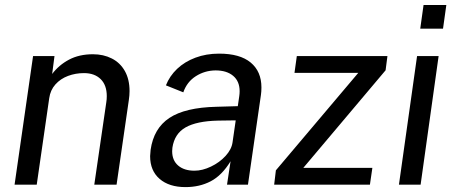

<svg xmlns="http://www.w3.org/2000/svg" viewBox="-20 -754 1853 784"><path d="M115 -525H202.5L193 -452Q220.5 -488.5 262 -510.5Q303.5 -532.5 359.5 -532.5Q402.5 -532.5 436.5 -515.2Q470.5 -498 489.8 -464Q509 -430 509 -382Q509 -364.5 506 -345L456 0H365L414 -336Q416 -348 416 -361.5Q416 -406.5 391 -431Q366 -455.5 323 -455.5Q288.5 -455.5 257.8 -444Q227 -432.5 206.2 -409.2Q185.5 -386 181 -353L130 0H39.5Z M863.5 -318 951 -320.5 957 -361.5Q958.5 -372 958.5 -381.5Q958.5 -422 932.2 -444.2Q906 -466.5 860 -466.5Q816 -466 779.8 -443Q743.5 -420 728.5 -377L657.5 -405.5Q672.5 -443.5 703.2 -472.8Q734 -502 778 -518.5Q822 -535 874.5 -535Q960 -535 1003.8 -498.5Q1047.5 -462 1047.5 -397Q1047.5 -380.5 1045.5 -366.5L992.5 0H907L921.5 -95.5Q886 -37.5 840.5 -13.8Q795 10 737.5 10Q670.5 10 631.8 -23.5Q593 -57 593 -116.5Q593 -124 595 -142Q607.5 -230 671.8 -272.5Q736 -315 863.5 -318ZM683 -136.5Q683 -99 707.5 -78Q732 -57 774 -57Q806.5 -57 841.5 -73.8Q876.5 -90.5 901 -117.2Q925.5 -144 929.5 -172.5L942.5 -262.5L870 -261.5Q783 -259.5 737.8 -233.8Q692.5 -208 684 -151Q683 -141 683 -136.5Z M1106.5 -58.5 1443 -456.5H1182.5L1192 -525H1562L1554.5 -467L1218.5 -68.5H1500.5L1490.5 0H1099.5Z M1683 -525H1771L1697.5 0H1609ZM1709.5 -733.5H1802.5L1789 -637H1696Z"/></svg>

Font: 1883 Sans
Style: Italic
Weight: 400
Italic angle: -8°
Designer: 1883 Sans project is a fork of Public Sans.
Version: Version 1.009